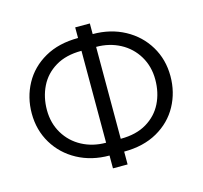

<svg xmlns="http://www.w3.org/2000/svg" viewBox="-110 -857 1069 1013"><g transform="rotate(-15 425.0 -351.0)"><path d="M465 -36V34H385V-36Q288 -36 211 -77.5Q134 -119 90 -192Q46 -265 46 -356Q46 -444 86 -517.5Q126 -591 202.5 -634.5Q279 -678 385 -678V-736H465V-678Q562 -678 639 -636.5Q716 -595 760 -522Q804 -449 804 -358Q804 -270 764 -196.5Q724 -123 647.5 -79.5Q571 -36 465 -36ZM385 -106V-608H384Q300 -608 242.5 -573.5Q185 -539 156.5 -481Q128 -423 128 -353Q128 -281 162 -224.5Q196 -168 254.5 -137Q313 -106 385 -106ZM466 -106Q550 -106 607.5 -140.5Q665 -175 693.5 -232.5Q722 -290 722 -361Q722 -433 688 -489.5Q654 -546 595.5 -577Q537 -608 465 -608V-106Z"/></g></svg>

Font: Tilda Sans
Style: Regular
Weight: 400
Designer: ParaType Ltd
Foundry: ParaType Ltd
Version: Version 1.002W